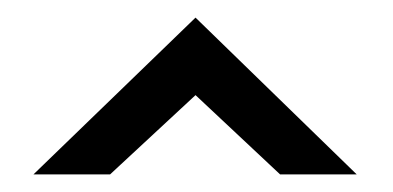

<svg xmlns="http://www.w3.org/2000/svg" viewBox="-20 -742 446 218"><path d="M18 -544H105L202 -634L298 -544H385L202 -722Z"/></svg>

Font: Charger Sport
Style: DfBdNrw
Weight: 400
Designer: Jasper
Foundry: Cannot Into Space Fonts
Version: Version 1.1